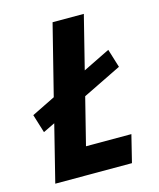

<svg xmlns="http://www.w3.org/2000/svg" viewBox="-98 -696 634 766"><g transform="rotate(-15 219.0 -312.5)"><path d="M35.4 0 93.8 -234 45.1 -210.4 21.5 -286.8 118.8 -334.7 191.7 -625H320.8L266 -406.2L377.8 -461.1L401.4 -384.7L241 -306.2L192.4 -112.5H379.9L352.1 0Z"/></g></svg>

Font: Afacad
Style: Bold Italic
Weight: 700
Italic angle: -14°
Designer: Kristian Moeller
Foundry: Dicotype
Version: Version 1.000; ttfautohint (v1.8.4.7-5d5b)